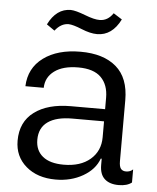

<svg xmlns="http://www.w3.org/2000/svg" viewBox="-52 -751 657 805"><g transform="rotate(5 276.5 -349.0)"><path d="M211.9 8.8Q134.8 8.8 86.9 -32.5Q39.1 -73.7 39.1 -140.1Q39.1 -219.2 95.7 -261.2Q152.3 -303.2 249 -303.2H393.1V-351.1Q393.1 -405.8 362.1 -436.8Q331.1 -467.8 266.1 -467.8Q202.1 -467.8 166 -441.2Q129.9 -414.6 128.9 -370.1H51.8Q54.7 -446.8 114 -490.5Q173.3 -534.2 270 -534.2Q366.7 -534.2 420.4 -488Q474.1 -441.9 474.1 -348.1V-91.8Q474.1 -69.3 481.2 -60.1Q488.3 -50.8 502.9 -50.8Q521 -50.8 532.2 -62V-6.8Q512.7 8.8 477.1 8.8Q439 8.8 418 -10.3Q397 -29.3 397 -68.8V-95.2H393.1Q376.5 -48.8 326.4 -20Q276.4 8.8 211.9 8.8ZM119.1 -636.2Q153.3 -705.1 213.9 -705.1Q234.4 -704.6 274.9 -689Q315.4 -673.3 337.9 -673.8Q371.6 -673.8 394 -707L430.2 -684.1Q395 -613.8 332 -613.8Q303.2 -613.8 265.9 -629.2Q228.5 -644.5 210 -645Q177.7 -645 152.8 -612.8ZM121.1 -150.9Q121.1 -106 151.6 -81.1Q182.1 -56.2 240.2 -56.2Q310.5 -56.2 351.8 -91.6Q393.1 -127 393.1 -185.1V-252H259.8Q192.9 -252 157 -226.6Q121.1 -201.2 121.1 -150.9Z"/></g></svg>

Font: Lumene Sans
Style: Regular
Weight: 400
Designer: Deni Anggara
Version: Version 1.003;Glyphs 3.1.2 (3151)